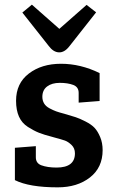

<svg xmlns="http://www.w3.org/2000/svg" viewBox="-20 -792 491 825"><path d="M295 -427Q271 -436 237 -436Q203 -436 182.5 -420.5Q162 -405 162 -376Q162 -360 169.5 -347.5Q177 -335 193 -326.5Q209 -318 221.5 -313.5Q234 -309 257 -303Q288 -294 305 -288.5Q322 -283 347.5 -270Q373 -257 386.5 -242.5Q400 -228 410.5 -203Q421 -178 421 -147Q421 -72 366.5 -29.5Q312 13 228 13Q106 13 44 -18V-157L134 -164V-116Q134 -91 157 -82Q184 -72 223 -72Q302 -72 302 -133Q302 -155 287.5 -169Q273 -183 259 -188Q245 -193 211 -202Q206 -203 204 -204Q169 -213 147.5 -221.5Q126 -230 100 -246.5Q74 -263 61.5 -291Q49 -319 49 -359Q49 -434 104 -476Q159 -518 242 -518Q326 -518 408 -478V-358L318 -351V-393Q318 -418 295 -427ZM352 -771 393 -739 278 -593Q257 -566 233 -567Q209 -568 189 -595L76 -738L117 -772L235 -668Z"/></svg>

Font: Bree Serif
Style: Regular
Weight: 400
Designer: Veronika Burian, Jos Scaglione
Foundry: TypeTogether
Version: Version 1.001